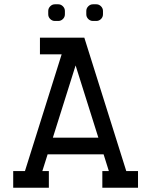

<svg xmlns="http://www.w3.org/2000/svg" viewBox="-20 -874 704 894"><path d="M226.1 -232.9H438L332 -569.3ZM372.6 -698.7 567.9 -77.6H622.6V0H456.5V-77.6H486.8L462.4 -155.3H201.7L177.2 -77.6H207.5V0H41.5V-77.6H96.2L267.1 -621.1H166V-698.7ZM235.4 -776.4Q223.1 -776.4 213.9 -785.4Q204.6 -794.4 204.6 -807.6V-822.8Q204.6 -835.4 213.9 -844.7Q223.1 -854 235.4 -854H251.5Q263.7 -854 272.9 -844.7Q282.2 -835.4 282.2 -822.8V-807.6Q282.2 -794.4 272.9 -785.4Q263.7 -776.4 251.5 -776.4ZM412.6 -776.4Q400.4 -776.4 391.1 -785.4Q381.8 -794.4 381.8 -807.6V-822.8Q381.8 -835.4 391.1 -844.7Q400.4 -854 412.6 -854H428.7Q440.9 -854 450.2 -844.7Q459.5 -835.4 459.5 -822.8V-807.6Q459.5 -794.4 450.2 -785.4Q440.9 -776.4 428.7 -776.4Z"/></svg>

Font: Turpis
Style: Regular
Weight: 400
Designer: GGBotNet
Foundry: f0n7
Version: 1.00